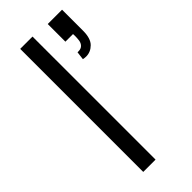

<svg xmlns="http://www.w3.org/2000/svg" viewBox="-240 -773 811 811"><g transform="rotate(-45 166.0 -367.5)"><path d="M80 0V-735H153.5V0ZM236.5 -517 241 -553.5Q243.5 -553.5 246.5 -553.5Q262 -553.5 270.5 -562.2Q279 -571 280.8 -584.2Q282.5 -597.5 282.5 -609.5Q282.5 -615.5 282 -621.5H236.5V-727H322V-601.5Q322 -555.5 301.5 -535.2Q281 -515 254.5 -515Q246 -515 236.5 -517Z"/></g></svg>

Font: Cns Manrope
Style: Regular
Weight: 400
Designer: Mikhail Sharanda
Foundry: Mikhail Sharanda
Version: Version 4.504